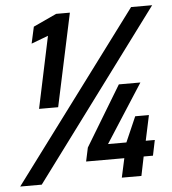

<svg xmlns="http://www.w3.org/2000/svg" viewBox="-70 -734 700 781"><g transform="rotate(-5 280.5 -344.0)"><path d="M85 -308 147 -601 78 -575 93 -643 188 -687H244L163 -308ZM-19 0 494 -688H580L69 0ZM396 0 413 -78H257L269 -134L417 -379H505L352 -141H427L472 -244H528L506 -141H543L530 -78H492L476 0Z"/></g></svg>

Font: Saira SemiCondensed SemiBold
Style: Italic
Weight: 600
Width: 4
Italic angle: -12°
Designer: Hector Gatti with collaboration of the Omnibus-Type team
Foundry: Omnibus-Type
Version: Version 1.101